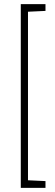

<svg xmlns="http://www.w3.org/2000/svg" viewBox="-20 -763 268 933"><path d="M81 150V-743H201V-710L116 -706V113L201 117V150Z"/></svg>

Font: Saira Thin Condensed
Style: Regular
Weight: 100
Width: 3
Version: Version 1.101